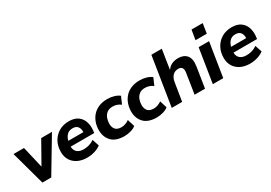

<svg xmlns="http://www.w3.org/2000/svg" viewBox="18 -1562 3393 2408"><g transform="rotate(-30 1714.5 -358.0)"><path d="M163 0 28 -491H180L253 -179L429 -491H585L291 0Z M808 11Q731 11 674 -17.5Q617 -46 586 -96.5Q555 -147 555 -215Q555 -299 590.5 -363.5Q626 -428 688.5 -464.5Q751 -501 831 -501Q913 -501 962 -465.5Q1011 -430 1030 -370.5Q1049 -311 1040 -239L1036 -213H695Q696 -160 729 -131Q762 -102 823 -102Q865 -102 904.5 -114Q944 -126 975 -149L1008 -50Q972 -22 919 -5.5Q866 11 808 11ZM830 -401Q776 -401 746 -368.5Q716 -336 706 -291H924Q927 -338 904.5 -369.5Q882 -401 830 -401Z M1349 11Q1226 11 1165 -51.5Q1104 -114 1104 -216Q1104 -271 1121.5 -322Q1139 -373 1174 -413.5Q1209 -454 1263.5 -477.5Q1318 -501 1391 -501Q1440 -501 1485.5 -487.5Q1531 -474 1561 -450L1516 -346Q1495 -364 1464.5 -375Q1434 -386 1402 -386Q1349 -386 1317.5 -361Q1286 -336 1272 -297.5Q1258 -259 1258 -218Q1258 -167 1284.5 -136Q1311 -105 1372 -105Q1398 -105 1428 -115Q1458 -125 1483 -144L1515 -39Q1486 -15 1439 -2Q1392 11 1349 11Z M1817 11Q1694 11 1633 -51.5Q1572 -114 1572 -216Q1572 -271 1589.5 -322Q1607 -373 1642 -413.5Q1677 -454 1731.5 -477.5Q1786 -501 1859 -501Q1908 -501 1953.5 -487.5Q1999 -474 2029 -450L1984 -346Q1963 -364 1932.5 -375Q1902 -386 1870 -386Q1817 -386 1785.5 -361Q1754 -336 1740 -297.5Q1726 -259 1726 -218Q1726 -167 1752.5 -136Q1779 -105 1840 -105Q1866 -105 1896 -115Q1926 -125 1951 -144L1983 -39Q1954 -15 1907 -2Q1860 11 1817 11Z M2036 0 2148 -705H2299L2255 -423Q2309 -501 2416 -501Q2496 -501 2538.5 -451Q2581 -401 2564 -292L2518 0H2367L2412 -289Q2428 -384 2351 -384Q2300 -384 2269 -351.5Q2238 -319 2229 -262L2187 0Z M2719 -586 2742 -727H2904L2882 -586ZM2631 0 2709 -491H2860L2782 0Z M3166 11Q3089 11 3032 -17.5Q2975 -46 2944 -96.5Q2913 -147 2913 -215Q2913 -299 2948.5 -363.5Q2984 -428 3046.5 -464.5Q3109 -501 3189 -501Q3271 -501 3320 -465.5Q3369 -430 3388 -370.5Q3407 -311 3398 -239L3394 -213H3053Q3054 -160 3087 -131Q3120 -102 3181 -102Q3223 -102 3262.5 -114Q3302 -126 3333 -149L3366 -50Q3330 -22 3277 -5.5Q3224 11 3166 11ZM3188 -401Q3134 -401 3104 -368.5Q3074 -336 3064 -291H3282Q3285 -338 3262.5 -369.5Q3240 -401 3188 -401Z"/></g></svg>

Font: Nunito Sans ExtraBold
Style: Italic
Weight: 800
Italic angle: -9°
Designer: Vernon Adams
Foundry: Vernon Adams
Version: Version 3.006; ttfautohint (v1.8.3)